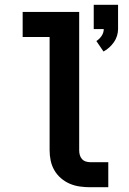

<svg xmlns="http://www.w3.org/2000/svg" viewBox="-20 -785 540 805"><path d="M414 -569 384 -613Q397 -621 406 -634.5Q415 -648 415 -663H373V-765H475V-663Q475 -649 470.5 -634.5Q466 -620 457.5 -608Q449 -596 438 -586Q427 -576 414 -569ZM358 0Q337 0 315 -3Q293 -6 273 -14.5Q253 -23 236 -37.5Q219 -52 208 -71Q197 -90 192.5 -111.5Q188 -133 188 -155V-630H75V-735H312V-155Q312 -145 314.5 -135.5Q317 -126 323.5 -118.5Q330 -111 339.5 -108Q349 -105 358 -105H434V0Z"/></svg>

Font: Iosevka SS04 Extrabold
Style: Regular
Weight: 800
Monospace: yes
Designer: Belleve Invis
Foundry: Belleve Invis
Version: Version 19.0.0; ttfautohint (v1.8.4)